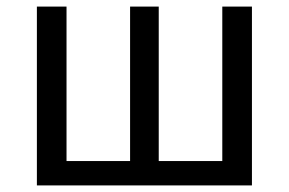

<svg xmlns="http://www.w3.org/2000/svg" viewBox="-20 -563 877 583"><path d="M92 0H745V-543H655V-74H462V-543H375V-74H182V-543H92Z"/></svg>

Font: Source Han Sans KR
Style: Regular
Weight: 400
Designer: Ryoko NISHIZUKA 西塚涼子 (kana, bopomofo & ideographs); Paul D. Hunt (Latin, Greek & Cyrillic); Sandoll Communications 산돌커뮤니
Foundry: Adobe
Version: Version 2.004;hotconv 1.0.118;makeotfexe 2.5.65603